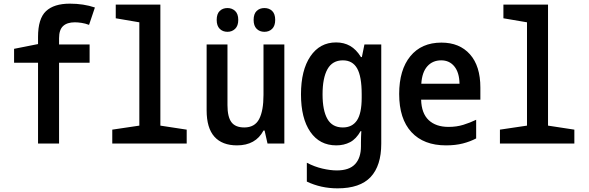

<svg xmlns="http://www.w3.org/2000/svg" viewBox="-20 -785 3220 1050"><path d="M188 0V-442H57V-518L188 -544V-583Q188 -683 231.5 -724Q275 -765 362 -765Q437 -765 499 -744L467 -649Q446 -657 425.5 -660Q405 -663 389 -663Q347 -663 325 -642.5Q303 -622 303 -576V-542H470V-442H303V0Z M594 0V-76L742 -98V-663L613 -685V-760H857V-98L1001 -76V0Z M1276 10Q1195 10 1152.5 -37.5Q1110 -85 1110 -182V-542H1224V-210Q1224 -146 1245.5 -117Q1267 -88 1316 -88Q1373 -88 1397 -133.5Q1421 -179 1421 -266V-542H1535V0H1443L1427 -71H1421Q1378 10 1276 10ZM1426 -611Q1400 -611 1383.5 -627.5Q1367 -644 1367 -676Q1367 -709 1383.5 -725Q1400 -741 1426 -741Q1452 -741 1468.5 -725Q1485 -709 1485 -676Q1485 -644 1468.5 -627.5Q1452 -611 1426 -611ZM1224 -611Q1198 -611 1181.5 -627.5Q1165 -644 1165 -676Q1165 -709 1181.5 -725Q1198 -741 1224 -741Q1249 -741 1266 -725Q1283 -709 1283 -676Q1283 -644 1266 -627.5Q1249 -611 1224 -611Z M1826 245Q1735 245 1658 208V105Q1700 127 1743.5 137Q1787 147 1822 147Q1890 147 1922 112.5Q1954 78 1954 15V-5Q1954 -19 1954.5 -36Q1955 -53 1956 -68H1952Q1928 -25 1894.5 -7.5Q1861 10 1819 10Q1728 10 1677 -64Q1626 -138 1626 -269Q1626 -401 1677.5 -477Q1729 -553 1818 -553Q1861 -553 1894.5 -534Q1928 -515 1954 -473H1959L1973 -542H2065V1Q2065 121 2007 183Q1949 245 1826 245ZM1855 -88Q1906 -88 1932 -126.5Q1958 -165 1958 -251V-270Q1958 -367 1933 -411Q1908 -455 1855 -455Q1798 -455 1771 -407Q1744 -359 1744 -269Q1744 -181 1770.5 -134.5Q1797 -88 1855 -88Z M2419 10Q2297 10 2230 -62.5Q2163 -135 2163 -271Q2163 -403 2224 -477.5Q2285 -552 2394 -552Q2493 -552 2550 -488Q2607 -424 2607 -306V-240H2283Q2285 -165 2324.5 -128Q2364 -91 2433 -91Q2477 -91 2514 -102.5Q2551 -114 2584 -130V-28Q2552 -11 2511.5 -0.5Q2471 10 2419 10ZM2493 -327Q2492 -388 2465 -421.5Q2438 -455 2393 -455Q2346 -455 2317 -422.5Q2288 -390 2284 -327Z M2714 0V-76L2862 -98V-663L2733 -685V-760H2977V-98L3121 -76V0Z"/></svg>

Font: Noto Sans Mono Condensed SemiBold
Style: Regular
Weight: 600
Width: 3
Designer: Monotype Design Team
Foundry: Monotype Imaging Inc.
Version: Version 2.014